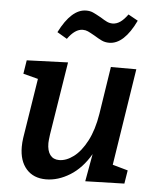

<svg xmlns="http://www.w3.org/2000/svg" viewBox="-55 -829 722 887"><g transform="rotate(5 306.0 -385.5)"><path d="M493 -83 564 -63 554 -1 373 4 396 -124Q357 -57 302 -23Q247 11 191 11Q133 11 100 -26.5Q67 -64 67 -129Q67 -149 70 -170L114 -448L45 -466L55 -529L246 -536L192 -197Q188 -167 188 -157Q188 -121 202.5 -102Q217 -83 244 -83Q277 -83 311 -108.5Q345 -134 372 -185.5Q399 -237 411 -312L445 -532H563ZM357 -670Q336 -682 325 -687Q314 -692 301 -692Q265 -692 231 -644L185 -671Q241 -782 309 -782Q327 -782 340.5 -776Q354 -770 379 -756Q396 -745 408.5 -739Q421 -733 435 -733Q453 -733 470 -744.5Q487 -756 505 -781L550 -756Q496 -643 427 -643Q408 -643 393 -650Q378 -657 357 -670Z"/></g></svg>

Font: Bitter Pro SemiBold
Style: Italic
Weight: 600
Italic angle: -9°
Designer: Sol Matas, and Bitter project Authors
Foundry: Sol Matas
Version: Version 1.010